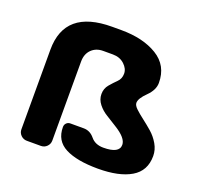

<svg xmlns="http://www.w3.org/2000/svg" viewBox="-123 -838 1030 986"><g transform="rotate(20 391.5 -345.0)"><path d="M69.8 -45.9V-481Q69.8 -700.2 328.1 -700.2H377.9Q497.1 -700.2 574.5 -653.1Q651.9 -606 651.9 -511.2Q651.9 -472.2 615 -436Q578.1 -399.9 578.1 -376Q578.1 -361.8 595.9 -345Q613.8 -328.1 639.4 -308.6Q665 -289.1 690.9 -266.6Q716.8 -244.1 734.9 -213.1Q752.9 -182.1 752.9 -147.9Q752.9 -66.9 688 -28.6Q623 9.8 507.6 9.8Q392.1 9.8 329.1 -22.7Q266.1 -55.2 266.1 -129.9Q266.1 -143.1 274.7 -151.6Q283.2 -160.2 295.9 -160.2H369.1Q403.8 -160.2 428 -130.6Q452.1 -101.1 497.1 -101.1Q584 -101.1 584 -147.9Q584 -185.1 517.1 -226.1L460.9 -261.2Q433.1 -277.8 413.6 -302.5Q394 -327.1 394 -357.2Q394 -387.2 412.6 -409.2Q431.2 -431.2 449.5 -449Q467.8 -466.8 467.8 -494.4Q467.8 -522 442.9 -544.9Q418 -567.9 379.9 -567.9H327.1Q288.1 -567.9 263.4 -543.5Q238.8 -519 238.8 -478V-45.9Q238.8 -26.9 225.3 -13.4Q211.9 0 192.9 0H116.2Q97.2 0 83.5 -13.4Q69.8 -26.9 69.8 -45.9Z"/></g></svg>

Font: Days One
Style: Regular
Weight: 400
Designer: Alexander Kalachev, Alexey Maslov, Jovanny Lemonad
Foundry: Alexander Kalachev, Alexey Maslov, Jovanny Lemonad
Version: Version 1.002